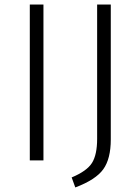

<svg xmlns="http://www.w3.org/2000/svg" viewBox="-20 -705 613 844"><path d="M171 0H111V-685H171ZM311 119 295 75Q362 47 384.5 11Q407 -25 407 -95V-685H467V-92Q467 -7 434 39Q401 85 311 119Z"/></svg>

Font: Trujillo Light
Style: Regular
Weight: 300
Designer: Fira Sans original fonts by bBox Type GmbH, Carrois Corporate GbR, & Edenspiekermann AG / Changes by Cristiano Sobral
Foundry: Fira Sans original fonts by bBox Type GmbH, Carrois Corporate GbR, & Edenspiekermann AG / Changes by Cristiano Sobral
Version: Version 4.301;July 28, 2020;FontCreator 13.0.0.2655 64-bit